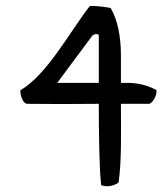

<svg xmlns="http://www.w3.org/2000/svg" viewBox="-20 -609 551 651"><path d="M49 -303C49 -283 58 -257 73 -257C126 -256 248 -256 315 -257C315 -173 316 -41 323 19C345 27 368 20 382 10C393 -64 390 -169 390 -257H487C500 -264 511 -283 511 -303C487 -317 452 -328 414 -328H390V-422C390 -484 379 -542 355 -582C333 -586 310 -589 285 -589C220 -507 140 -355 49 -303ZM174 -328 293 -488C300 -495 317 -496 315 -486V-328Z"/></svg>

Font: Snowfall
Style: Regular
Weight: 400
Designer: Jasper
Foundry: Cannot Into Space Fonts
Version: Version 0.9